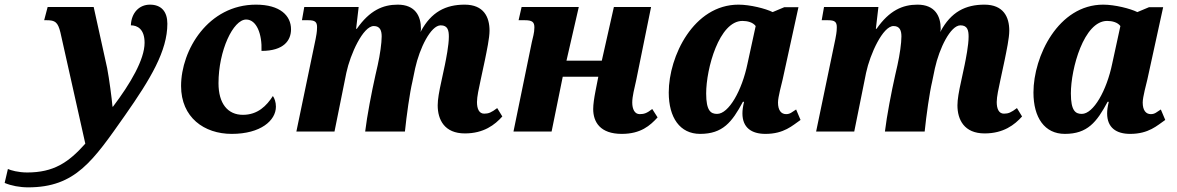

<svg xmlns="http://www.w3.org/2000/svg" viewBox="-170 -566 5064 826"><path d="M-49 240C155 240 230 126 368 -70C478 -227 550 -347 550 -464C550 -515 525 -546 475 -546C429 -546 395 -511 393 -457C421 -457 452 -441 452 -382C452 -310 391 -206 316 -107H314C311 -142 300 -226 291 -273L233 -536H35L20 -479H31C67 -479 79 -471 90 -426L197 52C124 134 60 176 -53 176C-91 176 -123 167 -136 161L-150 221C-122 233 -85 240 -49 240Z M827 10C952 10 1017 -48 1017 -107C1017 -127 1011 -143 1004 -153C977 -111 939 -72 875 -72C810 -72 770 -120 770 -208C770 -348 833 -482 889 -482C934 -482 958 -419 955 -347C1051 -347 1082 -392 1082 -440C1082 -498 1036 -546 931 -546C726 -546 609 -351 609 -196C609 -61 708 10 827 10Z M1830 8C1911 8 1959 -29 1991 -65L1969 -101C1944 -82 1932 -77 1913 -77C1891 -77 1882 -98 1882 -127C1882 -150 1890 -186 1898 -223L1916 -307C1924 -347 1936 -402 1936 -434C1936 -493 1911 -546 1829 -546C1748 -546 1685 -515 1640 -430H1639C1641 -435 1641 -439 1641 -442C1641 -496 1617 -546 1541 -546C1477 -546 1420 -521 1365 -442H1362L1373 -536H1139L1129 -479H1156C1185 -479 1194 -472 1194 -449C1194 -426 1190 -412 1188 -399L1105 0H1269L1320 -253C1337 -333 1392 -454 1438 -454C1466 -454 1472 -433 1472 -409C1472 -381 1465 -331 1455 -286L1445 -242C1429 -171 1409 -67 1401 0H1572C1579 -69 1593 -168 1604 -214L1616 -272C1635 -358 1683 -457 1726 -457C1757 -457 1761 -434 1761 -408C1761 -371 1749 -312 1744 -287L1729 -217C1719 -172 1713 -138 1713 -113C1713 -51 1742 8 1830 8Z M2505 10C2587 10 2627 -26 2659 -61L2636 -97C2613 -79 2601 -75 2582 -75C2560 -75 2550 -97 2550 -125C2550 -151 2559 -185 2567 -221L2631 -536H2471L2419 -305H2267L2320 -536H2074L2061 -479H2088C2120 -479 2129 -471 2129 -448C2129 -424 2122 -404 2118 -385L2039 0H2203L2251 -236H2404L2392 -175C2386 -144 2382 -117 2382 -97C2382 -41 2412 10 2505 10Z M2842 10C2939 10 2979 -40 3026 -128H3031C3026 -107 3024 -92 3024 -78C3024 -17 3063 10 3123 10C3203 10 3239 -26 3274 -50L3255 -95C3237 -84 3230 -75 3212 -75C3191 -75 3177 -91 3177 -125C3177 -149 3193 -206 3197 -224L3265 -535H3204L3154 -514C3124 -529 3057 -546 3007 -546C2814 -546 2707 -324 2707 -168C2707 -60 2755 10 2842 10ZM2915 -76C2888 -76 2868 -89 2868 -164C2868 -271 2924 -476 3024 -476C3046 -476 3069 -470 3081 -454L3046 -293C3022 -176 2965 -76 2915 -76Z M4066 8C4147 8 4195 -29 4227 -65L4205 -101C4180 -82 4168 -77 4149 -77C4127 -77 4118 -98 4118 -127C4118 -150 4126 -186 4134 -223L4152 -307C4160 -347 4172 -402 4172 -434C4172 -493 4147 -546 4065 -546C3984 -546 3921 -515 3876 -430H3875C3877 -435 3877 -439 3877 -442C3877 -496 3853 -546 3777 -546C3713 -546 3656 -521 3601 -442H3598L3609 -536H3375L3365 -479H3392C3421 -479 3430 -472 3430 -449C3430 -426 3426 -412 3424 -399L3341 0H3505L3556 -253C3573 -333 3628 -454 3674 -454C3702 -454 3708 -433 3708 -409C3708 -381 3701 -331 3691 -286L3681 -242C3665 -171 3645 -67 3637 0H3808C3815 -69 3829 -168 3840 -214L3852 -272C3871 -358 3919 -457 3962 -457C3993 -457 3997 -434 3997 -408C3997 -371 3985 -312 3980 -287L3965 -217C3955 -172 3949 -138 3949 -113C3949 -51 3978 8 4066 8Z M4411 10C4508 10 4548 -40 4595 -128H4600C4595 -107 4593 -92 4593 -78C4593 -17 4632 10 4692 10C4772 10 4808 -26 4843 -50L4824 -95C4806 -84 4799 -75 4781 -75C4760 -75 4746 -91 4746 -125C4746 -149 4762 -206 4766 -224L4834 -535H4773L4723 -514C4693 -529 4626 -546 4576 -546C4383 -546 4276 -324 4276 -168C4276 -60 4324 10 4411 10ZM4484 -76C4457 -76 4437 -89 4437 -164C4437 -271 4493 -476 4593 -476C4615 -476 4638 -470 4650 -454L4615 -293C4591 -176 4534 -76 4484 -76Z"/></svg>

Font: Noto Serif SemiCondensed Extra
Style: Italic
Weight: 800
Width: 4
Italic angle: -12°
Designer: Monotype Design Team
Foundry: Monotype Imaging Inc.
Version: Version 1.901